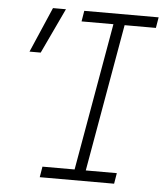

<svg xmlns="http://www.w3.org/2000/svg" viewBox="-51 -739 688 785"><g transform="rotate(5 293.0 -346.5)"><path d="M141.1 0 148.4 -43.9H280.3L386.7 -649.4H255.9L263.2 -693.4H568.4L561 -649.4H432.6L326.2 -43.9H453.6L446.3 0ZM54.7 -507.8 134.8 -693.4H188L100.6 -507.8Z"/></g></svg>

Font: Cascadia Mono ExtraLight
Style: Italic
Weight: 200
Italic angle: -10°
Monospace: yes
Designer: Aaron Bell
Foundry: Saja Typeworks
Version: Version 2404.023; ttfautohint (v1.8.4)